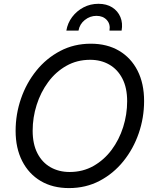

<svg xmlns="http://www.w3.org/2000/svg" viewBox="-20 -965 796 996"><path d="M337.9 10.7Q253.4 10.7 191.4 -25.9Q129.4 -62.5 95.2 -129.4Q61 -196.3 61 -286.1Q61 -372.6 88.9 -453.4Q116.7 -534.2 168.5 -598.4Q220.2 -662.6 292 -700.4Q363.8 -738.3 451.2 -738.3Q535.6 -738.3 597.7 -701.7Q659.7 -665 693.6 -598.4Q727.5 -531.7 727.5 -440.9Q727.5 -354.5 699.7 -273.7Q671.9 -192.9 620.1 -128.7Q568.4 -64.5 496.8 -26.9Q425.3 10.7 337.9 10.7ZM341.3 -72.8Q409.7 -72.8 464.8 -104Q520 -135.3 559.1 -187.7Q598.1 -240.2 618.9 -305.7Q639.6 -371.1 639.6 -439.9Q639.6 -509.8 614.7 -557.6Q589.8 -605.5 546.6 -630.1Q503.4 -654.8 447.8 -654.8Q379.4 -654.8 324.2 -623.5Q269 -592.3 230 -539.3Q190.9 -486.3 170.2 -420.9Q149.4 -355.5 149.4 -287.1Q149.4 -217.8 174.1 -169.9Q198.7 -122.1 242.2 -97.4Q285.6 -72.8 341.3 -72.8ZM490.7 -945.3Q532.7 -945.3 562 -926.8Q591.3 -908.2 604.5 -876.7Q617.7 -845.2 610.8 -806.2H547.9Q553.7 -839.8 533.9 -861.3Q514.2 -882.8 480.5 -882.8Q446.8 -882.8 419.9 -861.3Q393.1 -839.8 387.2 -806.2H324.2Q330.6 -845.2 354.2 -876.7Q377.9 -908.2 413.3 -926.8Q448.7 -945.3 490.7 -945.3Z"/></svg>

Font: Inter 24pt
Style: Italic
Weight: 400
Italic angle: -9.3988°
Designer: Rasmus Andersson
Foundry: rsms
Version: Version 4.001;git-66647c0bb